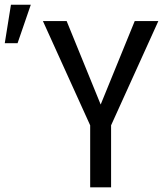

<svg xmlns="http://www.w3.org/2000/svg" viewBox="-120 -801 713 821"><path d="M310.5 -354 456.1 -710.9H557.1L355 -265.1V0H265.6V-265.1L63.5 -710.9H165ZM-73.2 -780.8H11.7L-44.9 -616.2H-99.6Z"/></svg>

Font: MAUL Condensed
Style: Condensed Regular
Weight: 400
Designer: MAUL
Version: Version 1.0; 2020; ttfautohint (v1.8.3)